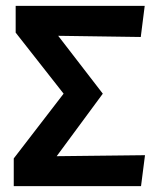

<svg xmlns="http://www.w3.org/2000/svg" viewBox="-20 -632 544 652"><path d="M26.7 0V-94L196 -313.9L33.2 -521.2V-612H471.4L458 -506.4L177.6 -510.4L329.1 -313.9L172.5 -101.6L472.4 -105L458.9 0Z"/></svg>

Font: Ancizar Sans Thin
Style: Regular
Weight: 100
Designer: Cesar Puertas, Viviana Monsalve, Julian Moncada, Julian Prieto, Jose Castro, Mariel Hernandez, Felipe Aragon, Sara Alarc
Version: Version 8.100